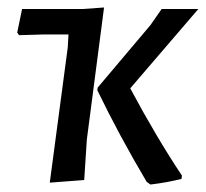

<svg xmlns="http://www.w3.org/2000/svg" viewBox="-20 -484 550 513"><path d="M113 4 161 -357 163 -392H99L31 -390L26 -397L39 -460H202L258 -464L212 -111L205 -3ZM510 -460 328 -248Q398 -117 466 -15L465 -6Q425 4 382 9L372 2Q299 -121 240 -243L241 -250L382 -417L412 -460Z"/></svg>

Font: Alegreya Sans SC Medium
Style: Italic
Weight: 500
Italic angle: -7°
Designer: Juan Pablo del Peral
Foundry: Huerta Tipografica
Version: Version 2.007